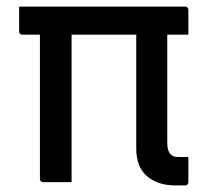

<svg xmlns="http://www.w3.org/2000/svg" viewBox="-20 -552 640 582"><path d="M38 -532H540Q551 -532 551 -521V-447H487V-120Q487 -95 496 -86Q503 -76 521 -76H551V-1Q551 10 540 10H511Q458 10 425.5 -18Q393 -46 393 -102V-447H197V0H112Q101 0 101 -11V-447H49Q38 -447 38 -458Z"/></svg>

Font: Recursive Mn Lnr St
Style: Regular
Weight: 400
Monospace: yes
Version: Version 1.079;hotconv 1.0.112;makeotfexe 2.5.65598; ttfautoh